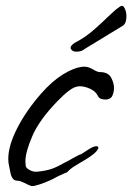

<svg xmlns="http://www.w3.org/2000/svg" viewBox="-20 -615 448 650"><path d="M88 15Q85 15 75.5 10.5Q66 6 56.5 1.5Q47 -3 42 -3H41Q28 -3 22.5 -11.5Q17 -20 15 -32Q13 -44 11 -52Q8 -64 8 -77Q8 -122 38.5 -181.5Q69 -241 120 -299Q156 -340 193 -363Q230 -386 260 -389Q276 -391 293 -381Q310 -371 317 -371H318Q346 -371 356 -352.5Q366 -334 366 -317Q366 -302 359 -288Q352 -278 337 -278Q318 -278 312 -289Q305 -305 286 -314Q267 -323 250 -323Q233 -323 213.5 -308Q194 -293 174 -272Q113 -209 89.5 -154.5Q66 -100 66 -69Q66 -65 66.5 -61.5Q67 -58 67 -55V-54Q67 -47 80 -39.5Q93 -32 109 -34Q136 -37 154 -43Q172 -49 200 -65Q201 -65 210 -70Q219 -75 228.5 -80.5Q238 -86 239 -86Q250 -92 251.5 -92Q253 -92 257 -94.5Q261 -97 278 -108Q296 -120 306 -120Q313 -120 313 -115Q313 -111 306.5 -103Q300 -95 284 -84Q264 -71 251.5 -64Q239 -57 229 -50.5Q219 -44 207 -32L206 -31Q204 -31 195.5 -27Q187 -23 179 -19.5Q171 -16 170 -15Q166 -12 149.5 -4.5Q133 3 115 9Q97 15 88 15ZM239 -440Q226 -440 221 -448Q219 -450 219 -453Q219 -461 233 -470Q268 -488 296.5 -513Q325 -538 347.5 -560Q370 -582 385 -592Q395 -600 401.5 -588Q408 -576 408 -560Q408 -550 405.5 -541.5Q403 -533 396 -528Q396 -528 382 -519.5Q368 -511 347.5 -498.5Q327 -486 306.5 -473.5Q286 -461 272 -452.5Q258 -444 257 -443Q247 -440 239 -440Z"/></svg>

Font: Vujahday Script
Style: Regular
Weight: 400
Designer: Robert E. Leuschke
Foundry: Robert E. Leuschke
Version: Version 1.010; ttfautohint (v1.8.3)